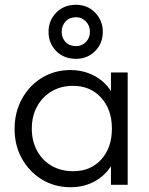

<svg xmlns="http://www.w3.org/2000/svg" viewBox="-20 -773 625 803"><path d="M275 10Q208 10 155 -22.5Q102 -55 71.5 -110Q41 -165 41 -234Q41 -303 71.5 -359Q102 -415 155 -447.5Q208 -480 274 -480Q329 -480 373.5 -456.5Q418 -433 444 -392V-470H514V0H444V-78Q418 -37 374 -13.5Q330 10 275 10ZM286 -57Q359 -57 403.5 -106Q448 -155 448 -235Q448 -315 403 -364.5Q358 -414 285 -414Q235 -414 196 -391Q157 -368 135 -327.5Q113 -287 113 -235Q113 -183 135 -142.5Q157 -102 196 -79.5Q235 -57 286 -57ZM298 -527Q247 -527 215 -559.5Q183 -592 183 -640Q183 -687 215 -720Q247 -753 298 -753Q346 -753 378 -720Q410 -687 410 -640Q410 -592 378 -559.5Q346 -527 298 -527ZM299 -580Q322 -580 339 -597Q356 -614 356 -640Q356 -666 339 -683.5Q322 -701 299 -701Q271 -701 254.5 -683.5Q238 -666 238 -640Q238 -614 254.5 -597Q271 -580 299 -580Z"/></svg>

Font: Outfit Light
Style: Regular
Weight: 300
Designer: Rodrigo Fuenzalida
Foundry: fragTYPE
Version: Version 1.100; ttfautohint (v1.8.4.7-5d5b)